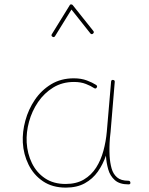

<svg xmlns="http://www.w3.org/2000/svg" viewBox="-20 -854 679 875"><path d="M278.8 -15.6Q328.1 -15.6 362.3 -35.9Q396.5 -56.2 418.2 -90.3Q439.9 -124.5 451.4 -167.2Q462.9 -210 466.8 -254.4L486.3 -482.4Q487.3 -490.7 495.1 -489.7Q503.9 -488.8 502.9 -480.5L483.9 -252.4Q482.9 -238.8 481 -225.6Q481 -225.6 481 -225.1Q477.5 -183.6 479.5 -143.1Q481.4 -112.3 488.5 -86.7Q495.6 -61 513.4 -45.7Q531.2 -30.3 564.9 -30.3Q573.2 -30.3 574.2 -22Q575.2 -13.7 565.9 -13.7Q524.9 -13.7 503.2 -33.2Q481.4 -52.7 473.1 -82.5Q464.8 -112.3 462.9 -143.1V-145Q449.2 -105 425.8 -71.8Q402.3 -38.6 366.5 -18.8Q330.6 1 279.8 1Q218.8 1 176 -27.8Q133.3 -56.6 110.1 -103.8Q86.9 -150.9 84 -204.6Q81.5 -252.9 95.5 -304.2Q109.4 -355.5 138.9 -399.2Q168.5 -442.9 213.1 -470Q257.8 -497.1 316.4 -497.1Q350.1 -497.1 376 -487.3Q401.9 -477.5 417.5 -467.3Q425.3 -462.4 420.9 -455.1Q416.5 -447.8 408.7 -452.6Q394.5 -462.4 371.3 -471.4Q348.1 -480.5 317.4 -480.5Q263.7 -480.5 222.4 -455.1Q181.2 -429.7 153.3 -388.7Q125.5 -347.7 112.3 -299.3Q99.1 -251 101.6 -204.6Q104.5 -153.8 125.5 -110.6Q146.5 -67.4 185.1 -41.5Q223.6 -15.6 278.8 -15.6ZM219.2 -686.5Q211.9 -690.9 216.3 -698.2L297.4 -829.6Q299.8 -834.5 304.7 -834Q309.6 -833.5 311.5 -830.6L405.3 -712.9Q410.6 -706.5 403.8 -700.7Q397.5 -695.3 391.6 -702.1L305.7 -810.5L231 -689.5Q226.6 -682.1 219.2 -686.5Z"/></svg>

Font: Mikhak Thin
Style: Regular
Weight: 100
Designer: Amin Abedi
Version: Version 3.3